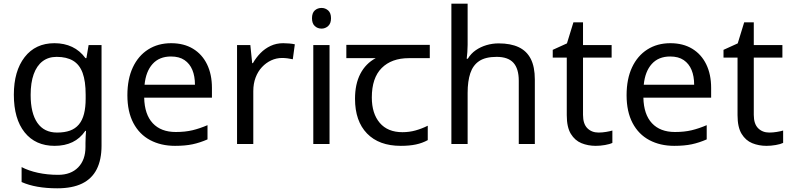

<svg xmlns="http://www.w3.org/2000/svg" viewBox="-20 -780 4284 1040"><path d="M275 -546Q328 -546 370.5 -526Q413 -506 443 -465H448L460 -536H530V9Q530 85 504 136.5Q478 188 425 214Q372 240 290 240Q232 240 183.5 231.5Q135 223 97 206V125Q135 145 186 156Q237 167 295 167Q364 167 403.5 126.5Q443 86 443 16V-5Q443 -17 444 -39.5Q445 -62 446 -71H442Q414 -30 372.5 -10Q331 10 276 10Q172 10 113.5 -63Q55 -136 55 -267Q55 -395 113.5 -470.5Q172 -546 275 -546ZM287 -472Q242 -472 210.5 -448Q179 -424 162.5 -378Q146 -332 146 -266Q146 -167 182.5 -114.5Q219 -62 289 -62Q330 -62 359 -72.5Q388 -83 407 -105.5Q426 -128 435 -163Q444 -198 444 -246V-267Q444 -340 427.5 -385Q411 -430 376 -451Q341 -472 287 -472Z M907 -546Q976 -546 1025.5 -516Q1075 -486 1101.5 -431.5Q1128 -377 1128 -304V-251H761Q763 -160 807.5 -112.5Q852 -65 932 -65Q983 -65 1022.5 -74.5Q1062 -84 1104 -102V-25Q1063 -7 1023 1.5Q983 10 928 10Q852 10 793.5 -21Q735 -52 702.5 -113.5Q670 -175 670 -264Q670 -352 699.5 -415Q729 -478 782.5 -512Q836 -546 907 -546ZM906 -474Q843 -474 806.5 -433.5Q770 -393 763 -321H1036Q1036 -367 1022 -401Q1008 -435 979.5 -454.5Q951 -474 906 -474Z M1514 -546Q1529 -546 1546.5 -544.5Q1564 -543 1577 -540L1566 -459Q1553 -462 1537.5 -464Q1522 -466 1508 -466Q1477 -466 1449 -453Q1421 -440 1399 -416.5Q1377 -393 1364.5 -360Q1352 -327 1352 -286V0H1264V-536H1336L1346 -438H1350Q1367 -468 1391 -492.5Q1415 -517 1446 -531.5Q1477 -546 1514 -546Z M1765 -536V0H1677V-536ZM1722 -737Q1742 -737 1757.5 -723.5Q1773 -710 1773 -681Q1773 -653 1757.5 -639Q1742 -625 1722 -625Q1700 -625 1685 -639Q1670 -653 1670 -681Q1670 -710 1685 -723.5Q1700 -737 1722 -737Z M2151 10Q2033 10 1968 -57Q1903 -124 1903 -245Q1903 -325 1932 -380.5Q1961 -436 2015 -465H1856V-537H2308V-465H2195Q2101 -465 2047.5 -411.5Q1994 -358 1994 -252Q1994 -165 2037 -114.5Q2080 -64 2160 -64Q2197 -64 2231 -73.5Q2265 -83 2297 -99V-21Q2268 -5 2233 2.5Q2198 10 2151 10Z M2513 -537Q2513 -518 2511.5 -498Q2510 -478 2508 -462H2514Q2531 -490 2557 -508Q2583 -526 2615 -535.5Q2647 -545 2681 -545Q2746 -545 2789.5 -524.5Q2833 -504 2855 -461Q2877 -418 2877 -349V0H2790V-343Q2790 -408 2761 -440Q2732 -472 2670 -472Q2610 -472 2576 -449.5Q2542 -427 2527.5 -383.5Q2513 -340 2513 -277V0H2425V-760H2513Z M3222 -62Q3242 -62 3263 -65.5Q3284 -69 3297 -73V-6Q3283 1 3257 5.5Q3231 10 3207 10Q3165 10 3129.5 -4.5Q3094 -19 3072 -55Q3050 -91 3050 -156V-468H2974V-510L3051 -545L3086 -659H3138V-536H3293V-468H3138V-158Q3138 -109 3161.5 -85.5Q3185 -62 3222 -62Z M3611 -546Q3680 -546 3729.5 -516Q3779 -486 3805.5 -431.5Q3832 -377 3832 -304V-251H3465Q3467 -160 3511.5 -112.5Q3556 -65 3636 -65Q3687 -65 3726.5 -74.5Q3766 -84 3808 -102V-25Q3767 -7 3727 1.5Q3687 10 3632 10Q3556 10 3497.5 -21Q3439 -52 3406.5 -113.5Q3374 -175 3374 -264Q3374 -352 3403.5 -415Q3433 -478 3486.5 -512Q3540 -546 3611 -546ZM3610 -474Q3547 -474 3510.5 -433.5Q3474 -393 3467 -321H3740Q3740 -367 3726 -401Q3712 -435 3683.5 -454.5Q3655 -474 3610 -474Z M4147 -62Q4167 -62 4188 -65.5Q4209 -69 4222 -73V-6Q4208 1 4182 5.5Q4156 10 4132 10Q4090 10 4054.5 -4.5Q4019 -19 3997 -55Q3975 -91 3975 -156V-468H3899V-510L3976 -545L4011 -659H4063V-536H4218V-468H4063V-158Q4063 -109 4086.5 -85.5Q4110 -62 4147 -62Z"/></svg>

Font: ugurmukhi85
Style: Book
Weight: 400
Designer: Jelle Bosma - Monotype Design Team
Foundry: Monotype Imaging Inc.
Version: Version 2.003